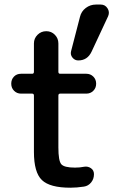

<svg xmlns="http://www.w3.org/2000/svg" viewBox="-20 -830 540 859"><path d="M430.7 -809.6Q450.2 -809.6 460.9 -793Q471.7 -776.4 463.9 -757.8L389.6 -598.6Q371.1 -559.6 330.1 -559.6Q314.5 -559.6 304.2 -572.3Q293.9 -585 297.9 -600.6L337.9 -754.9Q343.8 -779.3 363.8 -794.4Q383.8 -809.6 409.2 -809.6ZM74.2 -411.1Q55.7 -411.1 43 -423.8Q30.3 -436.5 30.3 -455.6Q30.3 -474.6 42.5 -487.3Q54.7 -500 74.2 -500H124Q131.8 -500 131.8 -508.8V-635.7Q131.8 -658.2 147.9 -674.3Q164.1 -690.4 187 -690.4Q210 -690.4 225.6 -674.3Q241.2 -658.2 241.2 -635.7V-508.8Q241.2 -500 249 -500H366.2Q384.8 -500 397.5 -487.3Q410.2 -474.6 410.2 -455.6Q410.2 -436.5 397.5 -423.8Q384.8 -411.1 366.2 -411.1H249Q241.2 -411.1 241.2 -402.3V-169.9Q241.2 -111.3 253.9 -95.7Q266.6 -80.1 315.4 -80.1Q337.9 -80.1 356.4 -84Q373 -86.9 386.7 -77.6Q400.4 -68.4 400.4 -50.8Q400.4 -29.3 387.7 -13.7Q375 2 355.5 4.9Q323.2 9.8 294.9 9.8Q203.1 9.8 167.5 -24.4Q131.8 -58.6 131.8 -150.4V-402.3Q131.8 -411.1 124 -411.1Z"/></svg>

Font: Rounded Mgen+ 2m medium
Style: Regular
Weight: 500
Designer: [Source Han Sans]
Ryoko NISHIZUKA  (kana & ideographs); Paul D. Hunt (Latin, Greek & Cyrillic); Wenlong ZHANG  (bopomofo
Version: Version 1.059.20150602